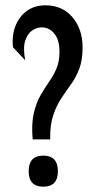

<svg xmlns="http://www.w3.org/2000/svg" viewBox="-20 -689 356 723"><path d="M103 -164Q98 -222 107 -261.5Q116 -301 132 -329Q148 -357 164.5 -380.5Q181 -404 192.5 -430.5Q204 -457 204 -494Q204 -539 184.5 -562.5Q165 -586 137 -586Q119 -586 101.5 -574.5Q84 -563 75 -536Q66 -509 75 -462L29 -511Q24 -556 38.5 -592Q53 -628 82 -648.5Q111 -669 151 -669Q215 -669 253 -624Q291 -579 291 -510Q291 -463 278.5 -430Q266 -397 247 -371Q228 -345 210 -317.5Q192 -290 180 -253.5Q168 -217 169 -164ZM143 14Q88 14 88 -44Q88 -103 143 -103Q198 -103 198 -44Q198 14 143 14Z"/></svg>

Font: Bricolage Grotesque 12pt Condensed
Style: Regular
Weight: 400
Width: 3
Designer: Mathieu Triay
Foundry: Atelier Triay
Version: Version 1.001; ttfautohint (v1.8.4.7-5d5b);gftools[0.9.33.de